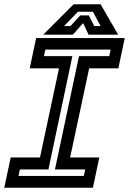

<svg xmlns="http://www.w3.org/2000/svg" viewBox="-37 -878 604 898"><path d="M-17 0 13 -141.5H150L239 -558.5H102L132 -700H546.5L516.5 -558.5H380L291 -141.5H427.5L397.5 0ZM49.5 -55H355L361.5 -85.5H220L332.5 -615.5H474L480.5 -646H175L168.5 -615.5H301.5L189.5 -85.5H56ZM307.5 -858H433.5L515.5 -716H377L352 -770L304 -716H165.5ZM327.5 -823 262.5 -756H292.5L338.5 -806H378.5L404 -756H433.5L397.5 -823Z"/></svg>

Font: Tourney Thin SemiBold
Style: Italic
Weight: 600
Italic angle: -12°
Version: Version 1.015